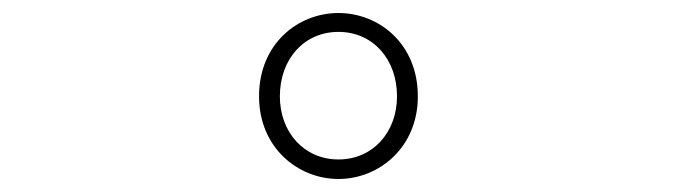

<svg xmlns="http://www.w3.org/2000/svg" viewBox="-20 -773 1040 295"><path d="M500 -498C562 -498 622 -546 622 -625C622 -706 562 -753 500 -753C438 -753 378 -706 378 -625C378 -546 438 -498 500 -498ZM500 -528C447 -528 410 -570 410 -625C410 -682 447 -724 500 -724C553 -724 590 -682 590 -625C590 -570 553 -528 500 -528Z"/></svg>

Font: Harano Aji Gothic TW ExtraLight
Style: Regular
Weight: 250
Foundry: Masamichi Hosoda
Version: HaranoAjiGothicTW-ExtraLight version 20230610;ttx 4.39.4